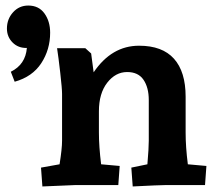

<svg xmlns="http://www.w3.org/2000/svg" viewBox="-20 -668 786 693"><path d="M128 -63 195 -75Q204 -131 204 -160V-329Q204 -348 197.5 -405Q191 -462 186 -494H288L309 -475L318 -407Q383 -503 482 -503Q566 -503 608 -456Q650 -409 650 -319V-190Q650 -137 658 -75L725 -69L720 0H577Q557 0 459 5L454 -63L512 -75Q517 -133 517 -160V-307Q517 -352 498 -380Q479 -408 439 -408Q397 -408 367 -369.5Q337 -331 337 -266V-190Q337 -139 345 -75L412 -69L407 0H251L133 5ZM77 -495Q46 -494 25.5 -514.5Q5 -535 5 -565Q5 -599 27 -623.5Q49 -648 82 -648Q120 -648 140.5 -619.5Q161 -591 161 -550Q161 -489 129 -440Q97 -391 33 -373L19 -409Q72 -435 77 -495Z"/></svg>

Font: Andada Pro ExtraBold
Style: Regular
Weight: 800
Designer: Carolina Giovagnoli
Foundry: Huerta Tipografica
Version: Version 3.005; ttfautohint (v1.8.4)